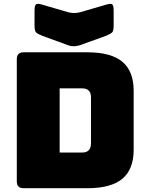

<svg xmlns="http://www.w3.org/2000/svg" viewBox="-20 -997 786 1017"><path d="M442 0H105Q69 0 69 -36V-684Q69 -720 105 -720H442Q568 -720 628 -670Q688 -620 688 -516V-204Q688 -100 628 -50Q568 0 442 0ZM296 -529V-189H415Q462 -189 462 -238V-481Q462 -529 415 -529ZM404 -932 541 -972Q567 -980 574.5 -974Q582 -968 582 -941V-860Q582 -833 573.5 -825Q565 -817 541 -807L413 -761Q404 -757 393.5 -755Q383 -753 374 -752Q365 -752 357.5 -753Q350 -754 342 -757L205 -807Q180 -817 171.5 -825Q163 -833 163 -860V-941Q163 -968 171 -974Q179 -980 205 -972L342 -932Q373 -924 404 -932Z"/></svg>

Font: Bungee Spice
Style: Regular
Weight: 400
Designer: David Jonathan Ross
Foundry: David Jonathan Ross
Version: Version 2.000